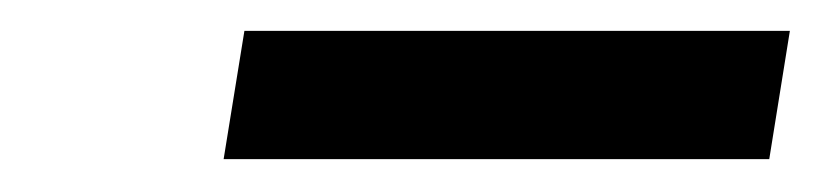

<svg xmlns="http://www.w3.org/2000/svg" viewBox="-20 -731 531 122"><path d="M468.8 -629.9H122.1L135.3 -711.4H481.9Z"/></svg>

Font: RobotoDraft
Style: Bold Italic
Weight: 700
Italic angle: -12°
Version: Version 2.001150; 2014